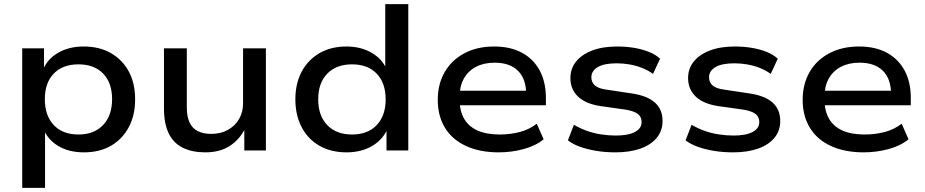

<svg xmlns="http://www.w3.org/2000/svg" viewBox="-20 -725 4456 925"><path d="M87 180V-492H192V-386H186Q207 -440 259.5 -470.5Q312 -501 383 -501Q459 -501 514.5 -469Q570 -437 600.5 -380.5Q631 -324 631 -246Q631 -170 600.5 -112.5Q570 -55 515 -23Q460 9 384 9Q313 9 262 -21Q211 -51 190 -102H197V180ZM358 -77Q433 -77 476.5 -122.5Q520 -168 520 -247Q520 -326 477 -370.5Q434 -415 358 -415Q282 -415 239 -370.5Q196 -326 196 -247Q196 -168 239 -122.5Q282 -77 358 -77Z M969 9Q906 9 861 -13Q816 -35 793 -82Q770 -129 770 -203V-492H880V-207Q880 -164 893 -135.5Q906 -107 932.5 -93.5Q959 -80 998 -80Q1044 -80 1078.5 -99.5Q1113 -119 1132 -152Q1151 -185 1151 -227V-492H1261V0H1157V-108H1162Q1135 -53 1087 -22Q1039 9 969 9Z M1650 9Q1575 9 1519.5 -22.5Q1464 -54 1433.5 -112Q1403 -170 1403 -246Q1403 -323 1433.5 -380Q1464 -437 1519.5 -469Q1575 -501 1649 -501Q1718 -501 1770 -471Q1822 -441 1843 -390H1836V-705H1947V0H1842V-107H1848Q1825 -52 1772.5 -21.5Q1720 9 1650 9ZM1676 -77Q1752 -77 1795 -122.5Q1838 -168 1838 -246Q1838 -325 1795 -370Q1752 -415 1676 -415Q1600 -415 1556.5 -370Q1513 -325 1513 -246Q1513 -168 1556.5 -122.5Q1600 -77 1676 -77Z M2383 9Q2292 9 2225.5 -21.5Q2159 -52 2124 -109Q2089 -166 2089 -244Q2089 -320 2122.5 -378Q2156 -436 2217.5 -468.5Q2279 -501 2361 -501Q2439 -501 2494.5 -471Q2550 -441 2580 -385.5Q2610 -330 2610 -253V-218H2174V-288H2535L2515 -270Q2515 -345 2475.5 -384Q2436 -423 2363 -423Q2311 -423 2273 -403Q2235 -383 2214.5 -346Q2194 -309 2194 -257V-248Q2194 -192 2215.5 -154Q2237 -116 2280 -96.5Q2323 -77 2388 -77Q2438 -77 2484 -89Q2530 -101 2566 -129L2599 -54Q2562 -23 2503.5 -7Q2445 9 2383 9Z M2945 9Q2897 9 2854 2Q2811 -5 2775.5 -17.5Q2740 -30 2716 -49L2745 -124Q2773 -107 2806.5 -95Q2840 -83 2876 -77.5Q2912 -72 2947 -72Q3006 -72 3038.5 -89Q3071 -106 3071 -137Q3071 -162 3053 -176Q3035 -190 2993 -197L2872 -214Q2801 -225 2764.5 -260Q2728 -295 2728 -349Q2728 -394 2755 -428Q2782 -462 2832.5 -481.5Q2883 -501 2954 -501Q2996 -501 3035 -494.5Q3074 -488 3106.5 -475Q3139 -462 3160 -442L3126 -369Q3103 -386 3074 -397.5Q3045 -409 3013.5 -414.5Q2982 -420 2951 -420Q2890 -420 2859.5 -401.5Q2829 -383 2829 -353Q2829 -328 2846.5 -313Q2864 -298 2903 -293L3023 -275Q3098 -264 3135 -231Q3172 -198 3172 -142Q3172 -95 3144 -61Q3116 -27 3065 -9Q3014 9 2945 9Z M3512 9Q3464 9 3421 2Q3378 -5 3342.5 -17.5Q3307 -30 3283 -49L3312 -124Q3340 -107 3373.5 -95Q3407 -83 3443 -77.5Q3479 -72 3514 -72Q3573 -72 3605.5 -89Q3638 -106 3638 -137Q3638 -162 3620 -176Q3602 -190 3560 -197L3439 -214Q3368 -225 3331.5 -260Q3295 -295 3295 -349Q3295 -394 3322 -428Q3349 -462 3399.5 -481.5Q3450 -501 3521 -501Q3563 -501 3602 -494.5Q3641 -488 3673.5 -475Q3706 -462 3727 -442L3693 -369Q3670 -386 3641 -397.5Q3612 -409 3580.5 -414.5Q3549 -420 3518 -420Q3457 -420 3426.5 -401.5Q3396 -383 3396 -353Q3396 -328 3413.5 -313Q3431 -298 3470 -293L3590 -275Q3665 -264 3702 -231Q3739 -198 3739 -142Q3739 -95 3711 -61Q3683 -27 3632 -9Q3581 9 3512 9Z M4141 9Q4050 9 3983.5 -21.5Q3917 -52 3882 -109Q3847 -166 3847 -244Q3847 -320 3880.5 -378Q3914 -436 3975.5 -468.5Q4037 -501 4119 -501Q4197 -501 4252.5 -471Q4308 -441 4338 -385.5Q4368 -330 4368 -253V-218H3932V-288H4293L4273 -270Q4273 -345 4233.5 -384Q4194 -423 4121 -423Q4069 -423 4031 -403Q3993 -383 3972.5 -346Q3952 -309 3952 -257V-248Q3952 -192 3973.5 -154Q3995 -116 4038 -96.5Q4081 -77 4146 -77Q4196 -77 4242 -89Q4288 -101 4324 -129L4357 -54Q4320 -23 4261.5 -7Q4203 9 4141 9Z"/></svg>

Font: Nunito Sans 10pt SemiExpanded SemiBold
Style: Regular
Weight: 600
Width: 6
Designer: Vernon Adams
Foundry: Vernon Adams
Version: Version 3.101;gftools[0.9.27]